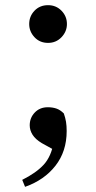

<svg xmlns="http://www.w3.org/2000/svg" viewBox="-20 -542 372 743"><path d="M77 181 66 154Q120 127 149 95.5Q178 64 188 8L200 44L142 12Q117 -3 106 -20.5Q95 -38 95 -57Q95 -86 114.5 -106.5Q134 -127 165 -127Q183 -127 198 -122Q213 -117 227 -103Q233 -86 235.5 -70.5Q238 -55 238 -35Q238 44 194.5 99.5Q151 155 77 181ZM166 -376Q134 -376 113.5 -398Q93 -420 93 -449Q93 -479 113.5 -500.5Q134 -522 166 -522Q197 -522 218 -500.5Q239 -479 239 -449Q239 -420 218 -398Q197 -376 166 -376Z"/></svg>

Font: Noto Serif KR ExtraLight SemiBold
Style: Regular
Weight: 600
Version: Version 2.002-H1;hotconv 1.1.0;makeotfexe 2.6.0